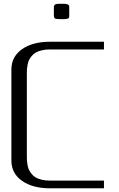

<svg xmlns="http://www.w3.org/2000/svg" viewBox="-20 -1017 644 1037"><path d="M354 -976.1V-934.1Q354 -925.3 352.8 -921.9Q351.6 -918.5 344.7 -916Q337.9 -913.6 322.8 -913.6H302.2Q281.7 -913.6 276.4 -917.7Q271 -921.9 271 -934.1V-976.1Q271 -981.4 271.5 -983.9Q272 -986.3 274.7 -990Q277.3 -993.7 284.2 -995.1Q291 -996.6 302.2 -996.6H322.8Q337.4 -996.6 344.5 -993.7Q351.6 -990.7 352.8 -987.3Q354 -983.9 354 -976.1ZM541.5 -791.5V-750H250Q225.1 -750 205.1 -745.1Q185.1 -740.2 172.4 -732.7Q159.7 -725.1 150.4 -713.4Q141.1 -701.7 136.2 -691.2Q131.3 -680.7 128.7 -666Q126 -651.4 125.5 -641.6Q125 -631.8 125 -618.7V-172.9Q125 -159.7 125.5 -149.9Q126 -140.1 128.7 -125.5Q131.3 -110.8 136.2 -100.3Q141.1 -89.8 150.4 -78.1Q159.7 -66.4 172.4 -58.8Q185.1 -51.3 205.1 -46.4Q225.1 -41.5 250 -41.5H541.5V0H250Q156.2 0 98.9 -40.3Q41.5 -80.6 41.5 -149.9V-641.6Q41.5 -710.9 98.9 -751.2Q156.2 -791.5 250 -791.5Z"/></svg>

Font: Gputeks
Style: Regular
Weight: 500
Version: Version 0.9